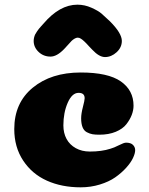

<svg xmlns="http://www.w3.org/2000/svg" viewBox="-20 -794 639 821"><path d="M342 -374Q342 -397 316 -397Q288 -397 269.5 -354.5Q251 -312 251 -258Q251 -225 264.5 -200Q278 -175 304 -160.5Q330 -146 364 -146Q415 -146 452 -158Q467 -162 488.5 -173Q510 -184 519 -184Q539 -184 548.5 -174.5Q558 -165 558 -152Q558 -138 548.5 -118Q539 -98 519 -76Q499 -54 472.5 -35.5Q446 -17 407 -5Q368 7 325 7Q244 7 180.5 -21.5Q117 -50 79 -107.5Q41 -165 41 -242Q41 -354 120 -419Q199 -484 325 -484Q442 -484 496.5 -446Q551 -408 551 -342Q551 -323 543.5 -303Q536 -283 520.5 -263Q505 -243 475 -230.5Q445 -218 405 -218Q387 -218 375.5 -220Q364 -222 351.5 -228.5Q339 -235 333 -250Q327 -265 327 -288Q327 -308 334.5 -336.5Q342 -365 342 -374ZM450 -703Q501 -652 501 -619Q501 -591 478.5 -570.5Q456 -550 429 -550Q404 -550 375 -581Q370 -586 362 -594.5Q354 -603 350.5 -607Q347 -611 341.5 -616Q336 -621 333 -623.5Q330 -626 326 -628.5Q322 -631 319 -632Q316 -633 312 -633Q306 -633 298.5 -628.5Q291 -624 286 -619Q281 -614 270.5 -602Q260 -590 254 -584Q223 -552 196 -552Q166 -552 145 -572Q124 -592 124 -619Q124 -627 126 -634.5Q128 -642 130.5 -647Q133 -652 138.5 -660Q144 -668 146.5 -671Q149 -674 156.5 -682.5Q164 -691 166 -693Q235 -774 311 -774Q342 -774 371 -761Q400 -748 414 -736Q428 -724 450 -703Z"/></svg>

Font: Coiny
Style: Regular
Weight: 400
Version: Version 001.001